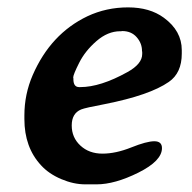

<svg xmlns="http://www.w3.org/2000/svg" viewBox="-20 -478 508 507"><path d="M355.5 -335.4V-340.8L355 -343.3Q355 -363.8 340.8 -379.9Q326.7 -396 302.7 -396L299.8 -395.5H297.4Q264.6 -395.5 234.6 -369.4Q204.6 -343.3 189 -312Q173.3 -280.8 173.3 -273.4L173.8 -271V-269Q173.8 -248 189 -248H191.9Q245.1 -248 316.4 -287.6Q355.5 -309.1 355.5 -335.4ZM460 -345.7V-336.4Q460 -285.2 425.8 -261.7Q375.5 -226.6 256.8 -203.1Q205.1 -193.4 194.3 -189Q169.4 -178.7 169.4 -146.7Q169.4 -114.7 192.4 -93.5Q215.3 -72.3 250.5 -72.3Q285.6 -72.3 326.4 -88.6Q367.2 -105 387.5 -105Q407.7 -105 407.7 -86.9Q407.7 -53.2 345.5 -22.2Q283.2 8.8 234.9 8.8H205.1Q174.3 8.8 141.6 -5.1Q108.9 -19 88.4 -41.5Q44.4 -88.9 44.4 -163.6V-173.3Q44.4 -229 66.4 -279.8Q113.8 -388.7 210.9 -435.1Q260.7 -458.5 318.1 -458.5Q375.5 -458.5 412.6 -431.2Q460 -396.5 460 -345.7Z"/></svg>

Font: Averia Serif Libre
Style: Bold Italic
Weight: 700
Italic angle: -6.90001°
Version: Version 1.002